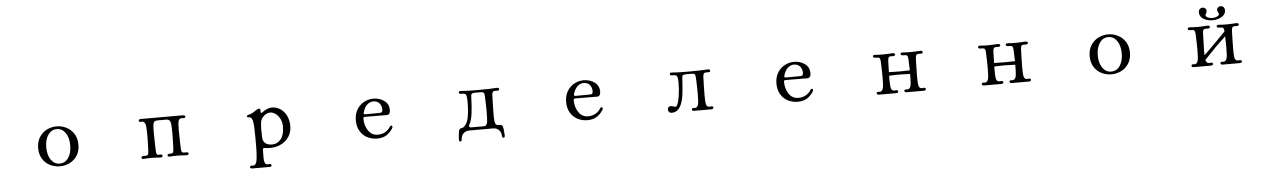

<svg xmlns="http://www.w3.org/2000/svg" viewBox="-31 -1097 12062 1819"><g transform="rotate(-5 6000.0 -187.5)"><path d="M309 -189Q309 -251 337 -294Q365 -337 408.5 -358.5Q452 -380 500 -380Q548 -380 592 -358.5Q636 -337 664 -294Q692 -251 692 -189Q692 -128 664 -85Q636 -42 592 -21Q548 0 500 0Q452 0 408 -21Q364 -42 336.5 -85Q309 -128 309 -189ZM614 -190Q614 -263 582.5 -308.5Q551 -354 500 -354Q449 -354 417.5 -308.5Q386 -263 386 -190Q386 -117 417.5 -71.5Q449 -26 500 -26Q552 -26 583 -71Q614 -116 614 -190Z M1294 -28Q1318 -28 1326.5 -29.5Q1335 -31 1340 -39.5Q1345 -48 1346 -69Q1350 -151 1350 -217Q1350 -296 1344 -321Q1340 -338 1329.5 -347Q1319 -356 1304 -353L1298 -352Q1290 -352 1285.5 -356Q1281 -360 1281 -366Q1281 -372 1286.5 -376Q1292 -380 1302 -380H1703Q1713 -380 1718.5 -376Q1724 -372 1724 -366Q1724 -360 1719.5 -356Q1715 -352 1707 -352L1701 -353L1689 -354Q1674 -354 1666 -346Q1658 -338 1655 -321Q1651 -298 1651 -243Q1651 -205 1653 -127Q1655 -85 1655 -67Q1656 -43 1662.5 -35Q1669 -27 1683 -27Q1692 -27 1698 -28H1704Q1715 -28 1720 -24Q1725 -20 1725 -14Q1725 -8 1719.5 -4Q1714 0 1705 0Q1698 0 1667.5 -2Q1637 -4 1617 -4Q1577 -4 1545 -1H1542Q1533 -1 1528.5 -4.5Q1524 -8 1524 -14Q1524 -20 1529 -24Q1534 -28 1542 -28Q1560 -28 1567 -29.5Q1574 -31 1578.5 -39.5Q1583 -48 1584 -69Q1588 -151 1588 -217Q1588 -296 1582 -321Q1575 -353 1542 -353H1463Q1441 -353 1431 -346.5Q1421 -340 1417 -321Q1413 -298 1413 -243Q1413 -205 1415 -127Q1417 -85 1417 -67Q1418 -44 1423.5 -35.5Q1429 -27 1439 -27Q1447 -27 1450 -28L1457 -29Q1467 -29 1472 -24.5Q1477 -20 1477 -14Q1477 -8 1471.5 -4Q1466 0 1457 0Q1451 0 1425 -2Q1399 -4 1379 -4Q1329 -4 1297 -1H1294Q1285 -1 1280.5 -4.5Q1276 -8 1276 -14Q1276 -20 1281 -24Q1286 -28 1294 -28Z M2326 -332Q2355 -338 2393 -365Q2396 -367 2406.5 -373.5Q2417 -380 2424 -380Q2438 -380 2438 -368V-350Q2438 -338 2445 -338Q2450 -338 2455 -342Q2503 -380 2550 -380Q2588 -380 2624 -358.5Q2660 -337 2683.5 -293.5Q2707 -250 2707 -189Q2707 -133 2679 -90Q2651 -47 2604 -23.5Q2557 0 2503 0Q2475 0 2445 -4H2443Q2429 -4 2429 10V39L2428 87Q2428 117 2435.5 135Q2443 153 2464 153Q2471 153 2475 152L2481 151Q2489 151 2493.5 155Q2498 159 2498 165Q2498 171 2492.5 175Q2487 179 2477 179H2314Q2304 179 2298.5 175Q2293 171 2293 165Q2293 158 2299 154Q2305 150 2316 152Q2355 159 2362 91Q2368 37 2368 -24V-109Q2368 -215 2360.5 -260.5Q2353 -306 2326 -306Q2316 -306 2310.5 -309Q2305 -312 2305 -317Q2305 -321 2310.5 -325.5Q2316 -330 2326 -332ZM2521 -31Q2571 -31 2604 -71.5Q2637 -112 2637 -190Q2637 -232 2620.5 -265Q2604 -298 2578.5 -316Q2553 -334 2525 -334Q2508 -334 2487.5 -323Q2467 -312 2452 -292Q2437 -272 2434 -246Q2430 -211 2430 -176L2431 -125L2432 -103Q2433 -70 2455.5 -50.5Q2478 -31 2521 -31Z M3511 -380Q3574 -380 3617 -347.5Q3660 -315 3660 -259Q3660 -238 3651.5 -226Q3643 -214 3631 -214L3418 -215Q3403 -215 3403 -201Q3403 -133 3436 -84.5Q3469 -36 3526 -36Q3568 -36 3599 -55Q3630 -74 3644 -99Q3652 -111 3660 -111Q3670 -111 3670 -98Q3670 -88 3664 -81Q3636 -40 3602 -20Q3568 0 3516 0Q3468 0 3425.5 -21Q3383 -42 3356.5 -85Q3330 -128 3330 -189Q3330 -250 3357 -293.5Q3384 -337 3426 -358.5Q3468 -380 3511 -380ZM3410 -251Q3410 -239 3424 -239L3561 -240Q3579 -240 3584 -248.5Q3589 -257 3589 -270Q3589 -307 3567.5 -330.5Q3546 -354 3511 -354Q3477 -354 3450.5 -329Q3424 -304 3411 -256Q3410 -254 3410 -251Z M4293 8Q4296 -8 4300 -16Q4304 -24 4311 -26Q4317 -28 4326 -30Q4335 -32 4341 -36Q4376 -62 4388 -123Q4400 -184 4400 -274Q4400 -319 4393.5 -336Q4387 -353 4361 -353H4348Q4336 -353 4330.5 -355.5Q4325 -358 4325 -367Q4325 -373 4329 -377Q4333 -381 4340 -380Q4397 -375 4502 -375L4601 -376Q4621 -376 4651.5 -378Q4682 -380 4689 -380Q4698 -380 4703.5 -376Q4709 -372 4709 -366Q4709 -356 4700.5 -354Q4692 -352 4682.5 -352.5Q4673 -353 4670 -353Q4654 -353 4647 -344.5Q4640 -336 4639 -313Q4635 -201 4635 -121Q4635 -89 4637.5 -69Q4640 -49 4648 -37Q4653 -31 4659 -29.5Q4665 -28 4676 -28Q4698 -28 4705.5 -21.5Q4713 -15 4717 8Q4720 27 4721 45Q4722 63 4723 72V75Q4723 86 4719.5 91.5Q4716 97 4710 97Q4697 97 4696 74Q4694 41 4673 20.5Q4652 0 4618 0H4393Q4359 0 4337.5 21Q4316 42 4314 74Q4313 97 4300 97Q4294 97 4290 90.5Q4286 84 4287 72Q4288 63 4289 45Q4290 27 4293 8ZM4394 -41Q4394 -28 4414 -28H4527Q4538 -28 4544.5 -29.5Q4551 -31 4556 -37Q4563 -45 4566 -59Q4572 -84 4572 -163Q4572 -229 4568 -311Q4567 -339 4558.5 -345.5Q4550 -352 4525 -352H4484Q4462 -352 4452 -348Q4442 -344 4440 -331Q4438 -317 4438 -295Q4436 -229 4429 -168Q4421 -99 4399 -56Q4394 -46 4394 -41Z M5511 -380Q5574 -380 5617 -347.5Q5660 -315 5660 -259Q5660 -238 5651.5 -226Q5643 -214 5631 -214L5418 -215Q5403 -215 5403 -201Q5403 -133 5436 -84.5Q5469 -36 5526 -36Q5568 -36 5599 -55Q5630 -74 5644 -99Q5652 -111 5660 -111Q5670 -111 5670 -98Q5670 -88 5664 -81Q5636 -40 5602 -20Q5568 0 5516 0Q5468 0 5425.5 -21Q5383 -42 5356.5 -85Q5330 -128 5330 -189Q5330 -250 5357 -293.5Q5384 -337 5426 -358.5Q5468 -380 5511 -380ZM5410 -251Q5410 -239 5424 -239L5561 -240Q5579 -240 5584 -248.5Q5589 -257 5589 -270Q5589 -307 5567.5 -330.5Q5546 -354 5511 -354Q5477 -354 5450.5 -329Q5424 -304 5411 -256Q5410 -254 5410 -251Z M6608 -376Q6628 -376 6658.5 -378Q6689 -380 6696 -380Q6705 -380 6710.5 -376Q6716 -372 6716 -366Q6716 -356 6707.5 -354Q6699 -352 6689.5 -352.5Q6680 -353 6677 -353Q6661 -353 6654 -344.5Q6647 -336 6646 -313Q6642 -211 6642 -137Q6642 -82 6646 -59Q6649 -42 6657 -34Q6665 -26 6680 -26Q6686 -26 6691 -27Q6696 -28 6700 -28Q6715 -28 6715 -14Q6715 -8 6709.5 -4Q6704 0 6694 0H6611H6531Q6521 0 6515.5 -4Q6510 -8 6510 -14Q6510 -21 6516 -25Q6522 -29 6533 -27Q6548 -24 6558.5 -33Q6569 -42 6573 -59Q6579 -84 6579 -163Q6579 -229 6575 -311Q6574 -339 6565.5 -345.5Q6557 -352 6532 -352H6491Q6469 -352 6459 -348Q6449 -344 6447 -331Q6445 -319 6445 -297Q6439 -206 6434 -168Q6413 0 6319 0Q6302 0 6293 -10Q6284 -20 6284 -36Q6284 -47 6292.5 -55.5Q6301 -64 6315 -64Q6324 -64 6338 -59Q6352 -54 6358 -54Q6367 -54 6373 -64Q6388 -92 6397.5 -153.5Q6407 -215 6407 -274Q6407 -319 6400.5 -336Q6394 -353 6368 -353H6355Q6343 -353 6337.5 -355.5Q6332 -358 6332 -367Q6332 -373 6336 -377Q6340 -381 6347 -380Q6404 -375 6509 -375Z M7511 -380Q7574 -380 7617 -347.5Q7660 -315 7660 -259Q7660 -238 7651.5 -226Q7643 -214 7631 -214L7418 -215Q7403 -215 7403 -201Q7403 -133 7436 -84.5Q7469 -36 7526 -36Q7568 -36 7599 -55Q7630 -74 7644 -99Q7652 -111 7660 -111Q7670 -111 7670 -98Q7670 -88 7664 -81Q7636 -40 7602 -20Q7568 0 7516 0Q7468 0 7425.5 -21Q7383 -42 7356.5 -85Q7330 -128 7330 -189Q7330 -250 7357 -293.5Q7384 -337 7426 -358.5Q7468 -380 7511 -380ZM7410 -251Q7410 -239 7424 -239L7561 -240Q7579 -240 7584 -248.5Q7589 -257 7589 -270Q7589 -307 7567.5 -330.5Q7546 -354 7511 -354Q7477 -354 7450.5 -329Q7424 -304 7411 -256Q7410 -254 7410 -251Z M8719 -28Q8727 -28 8731.5 -24Q8736 -20 8736 -14Q8736 -8 8730.5 -4Q8725 0 8715 0H8632H8552Q8542 0 8536.5 -4Q8531 -8 8531 -14Q8531 -21 8537 -25Q8543 -29 8554 -27Q8569 -24 8579.5 -33Q8590 -42 8594 -59Q8600 -85 8600 -170L8565 -171Q8523 -173 8502 -173Q8453 -173 8400 -170V-138Q8400 -83 8404 -59Q8407 -42 8415 -34Q8423 -26 8438 -26Q8445 -26 8450 -27L8456 -28Q8464 -28 8468.5 -24Q8473 -20 8473 -14Q8473 -8 8467.5 -4Q8462 0 8452 0H8369H8289Q8279 0 8273.5 -4Q8268 -8 8268 -14Q8268 -21 8274 -25Q8280 -29 8291 -27Q8306 -24 8316.5 -33Q8327 -42 8331 -59Q8337 -84 8337 -163Q8337 -229 8333 -311Q8332 -332 8327 -340.5Q8322 -349 8313.5 -350.5Q8305 -352 8281 -352Q8273 -352 8268 -356Q8263 -360 8263 -366Q8263 -372 8268.5 -376Q8274 -380 8284 -379Q8315 -376 8366 -376Q8386 -376 8416.5 -378Q8447 -380 8454 -380Q8463 -380 8468.5 -376Q8474 -372 8474 -366Q8474 -359 8467 -355Q8460 -351 8447 -352L8435 -353Q8419 -353 8412 -344.5Q8405 -336 8404 -313L8401 -204Q8471 -202 8504 -202Q8532 -202 8600 -204Q8598 -282 8596 -311Q8595 -332 8590 -340.5Q8585 -349 8576.5 -350.5Q8568 -352 8544 -352Q8536 -352 8531 -356Q8526 -360 8526 -366Q8526 -372 8531.5 -376Q8537 -380 8547 -379Q8578 -376 8629 -376Q8649 -376 8679.5 -378Q8710 -380 8717 -380Q8726 -380 8731.5 -376Q8737 -372 8737 -366Q8737 -359 8730 -355Q8723 -351 8710 -352L8698 -353Q8682 -353 8675 -344.5Q8668 -336 8667 -313Q8667 -295 8665 -253Q8663 -175 8663 -137Q8663 -82 8667 -59Q8670 -42 8678 -34Q8686 -26 8701 -26Q8708 -26 8713 -27Z M9719 -28Q9727 -28 9731.5 -24Q9736 -20 9736 -14Q9736 -8 9730.5 -4Q9725 0 9715 0H9632H9552Q9542 0 9536.5 -4Q9531 -8 9531 -14Q9531 -21 9537 -25Q9543 -29 9554 -27Q9569 -24 9579.5 -33Q9590 -42 9594 -59Q9600 -85 9600 -170L9565 -171Q9523 -173 9502 -173Q9453 -173 9400 -170V-138Q9400 -83 9404 -59Q9407 -42 9415 -34Q9423 -26 9438 -26Q9445 -26 9450 -27L9456 -28Q9464 -28 9468.5 -24Q9473 -20 9473 -14Q9473 -8 9467.5 -4Q9462 0 9452 0H9369H9289Q9279 0 9273.5 -4Q9268 -8 9268 -14Q9268 -21 9274 -25Q9280 -29 9291 -27Q9306 -24 9316.5 -33Q9327 -42 9331 -59Q9337 -84 9337 -163Q9337 -229 9333 -311Q9332 -332 9327 -340.5Q9322 -349 9313.5 -350.5Q9305 -352 9281 -352Q9273 -352 9268 -356Q9263 -360 9263 -366Q9263 -372 9268.5 -376Q9274 -380 9284 -379Q9315 -376 9366 -376Q9386 -376 9416.5 -378Q9447 -380 9454 -380Q9463 -380 9468.5 -376Q9474 -372 9474 -366Q9474 -359 9467 -355Q9460 -351 9447 -352L9435 -353Q9419 -353 9412 -344.5Q9405 -336 9404 -313L9401 -204Q9471 -202 9504 -202Q9532 -202 9600 -204Q9598 -282 9596 -311Q9595 -332 9590 -340.5Q9585 -349 9576.5 -350.5Q9568 -352 9544 -352Q9536 -352 9531 -356Q9526 -360 9526 -366Q9526 -372 9531.5 -376Q9537 -380 9547 -379Q9578 -376 9629 -376Q9649 -376 9679.5 -378Q9710 -380 9717 -380Q9726 -380 9731.5 -376Q9737 -372 9737 -366Q9737 -359 9730 -355Q9723 -351 9710 -352L9698 -353Q9682 -353 9675 -344.5Q9668 -336 9667 -313Q9667 -295 9665 -253Q9663 -175 9663 -137Q9663 -82 9667 -59Q9670 -42 9678 -34Q9686 -26 9701 -26Q9708 -26 9713 -27Z M10309 -189Q10309 -251 10337 -294Q10365 -337 10408.5 -358.5Q10452 -380 10500 -380Q10548 -380 10592 -358.5Q10636 -337 10664 -294Q10692 -251 10692 -189Q10692 -128 10664 -85Q10636 -42 10592 -21Q10548 0 10500 0Q10452 0 10408 -21Q10364 -42 10336.5 -85Q10309 -128 10309 -189ZM10614 -190Q10614 -263 10582.5 -308.5Q10551 -354 10500 -354Q10449 -354 10417.5 -308.5Q10386 -263 10386 -190Q10386 -117 10417.5 -71.5Q10449 -26 10500 -26Q10552 -26 10583 -71Q10614 -116 10614 -190Z M11376 -511Q11376 -532 11387 -543Q11398 -554 11413 -554Q11428 -554 11439 -545Q11450 -536 11450 -520Q11450 -510 11443 -497Q11436 -484 11436 -480Q11436 -467 11455 -457.5Q11474 -448 11497 -448Q11522 -448 11543 -457.5Q11564 -467 11564 -481Q11564 -484 11557 -496.5Q11550 -509 11550 -520Q11550 -535 11561 -544Q11572 -553 11587 -553Q11602 -553 11613 -542Q11624 -531 11624 -510Q11624 -472 11586 -449.5Q11548 -427 11498 -427Q11448 -427 11412 -449.5Q11376 -472 11376 -511ZM11725 -28Q11733 -28 11737.5 -24Q11742 -20 11742 -14Q11742 -8 11736.5 -4Q11731 0 11721 0H11638H11558Q11548 0 11542.5 -4Q11537 -8 11537 -14Q11537 -21 11543 -25Q11549 -29 11560 -27Q11575 -24 11585.5 -33Q11596 -42 11600 -59Q11606 -84 11606 -164Q11606 -201 11604 -265Q11546 -211 11512 -177Q11478 -143 11398 -58Q11404 -26 11432 -26Q11440 -26 11444 -27L11450 -28Q11458 -28 11462.5 -24Q11467 -20 11467 -14Q11467 -8 11461.5 -4Q11456 0 11446 0H11363H11283Q11273 0 11267.5 -4Q11262 -8 11262 -14Q11262 -21 11268 -25Q11274 -29 11285 -27Q11300 -24 11310.5 -33Q11321 -42 11325 -59Q11331 -84 11331 -163Q11331 -229 11327 -311Q11326 -332 11321 -340.5Q11316 -349 11307.5 -350.5Q11299 -352 11275 -352Q11267 -352 11262 -356Q11257 -360 11257 -366Q11257 -372 11262.5 -376Q11268 -380 11278 -379Q11310 -376 11360 -376Q11380 -376 11410.5 -378Q11441 -380 11448 -380Q11457 -380 11462.5 -376Q11468 -372 11468 -366Q11468 -359 11461 -355Q11454 -351 11441 -352L11429 -353Q11413 -353 11406 -344.5Q11399 -336 11398 -313Q11393 -188 11393 -140L11394 -103Q11424 -131 11490 -197Q11507 -213 11571 -280L11602 -312Q11601 -333 11596 -341Q11591 -349 11582.5 -350.5Q11574 -352 11550 -352Q11542 -352 11537 -356Q11532 -360 11532 -366Q11532 -372 11537.5 -376Q11543 -380 11553 -379Q11585 -376 11635 -376Q11655 -376 11685.5 -378Q11716 -380 11723 -380Q11732 -380 11737.5 -376Q11743 -372 11743 -366Q11743 -359 11736 -355Q11729 -351 11716 -352L11704 -353Q11688 -353 11681 -344.5Q11674 -336 11673 -313Q11673 -295 11671 -253Q11669 -175 11669 -137Q11669 -82 11673 -59Q11676 -42 11684 -34Q11692 -26 11707 -26Q11714 -26 11719 -27Z"/></g></svg>

Font: Hina Mincho
Style: Regular
Weight: 400
Designer: satsuyako
Foundry: satsuyako
Version: Version 1.100